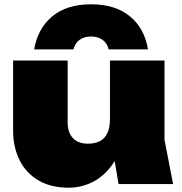

<svg xmlns="http://www.w3.org/2000/svg" viewBox="-20 -857 847 894"><path d="M669 -627H486Q479 -656 457.5 -671.5Q436 -687 404 -687Q372 -687 350.5 -671.5Q329 -656 322 -627H139Q156 -725 223.5 -781Q291 -837 404 -837Q517 -837 585 -781Q653 -725 669 -627ZM299 17Q218 17 160 -16.5Q102 -50 71.5 -110.5Q41 -171 41 -251V-575H295V-287Q295 -240 319.5 -214Q344 -188 389 -188Q424 -188 446.5 -200.5Q469 -213 480.5 -238.5Q492 -264 492 -301V-575H746V-206L786 0H532L514 -107Q475 -45 420 -14Q364 17 299 17Z"/></svg>

Font: Bounded
Style: Regular
Weight: 900
Designer: Vlad Churkin
Version: Version 1.0